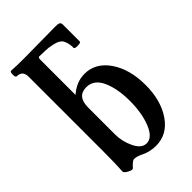

<svg xmlns="http://www.w3.org/2000/svg" viewBox="-203 -735 824 824"><g transform="rotate(-45 208.5 -323.0)"><path d="M240 11Q201 11 167 -7Q148 -16 133 -16Q123 -16 101 9Q95 14 77.5 4.5Q60 -5 60 -13Q63 -52 63 -134V-585Q63 -623 28 -623Q21 -623 21 -640Q21 -657 28 -657Q54 -655 107 -655Q138 -655 201.5 -656Q265 -657 297 -657Q313 -657 319 -653.5Q325 -650 325 -640V-537Q325 -531 306 -530.5Q287 -530 287 -537Q287 -564 278 -582Q269 -602 232 -609Q211 -614 192 -614Q171 -615 157 -615Q150 -615 150 -601V-388Q192 -425 241 -425Q308 -425 350.5 -363Q393 -301 393 -205Q393 -112 351 -50.5Q309 11 240 11ZM219 -25Q254 -25 275.5 -78Q297 -131 297 -205Q297 -279 274.5 -329Q252 -379 206 -379Q150 -379 150 -311V-149Q150 -105 169.5 -65Q189 -25 219 -25Z"/></g></svg>

Font: Junicode Cond Medium
Style: Regular
Weight: 500
Width: 3
Designer: Peter S. Baker
Version: Version 2.201